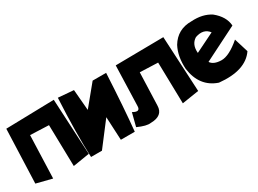

<svg xmlns="http://www.w3.org/2000/svg" viewBox="-31 -960 1914 1422"><g transform="rotate(-30 925.5 -249.5)"><path d="M16.1 -494.1 427.7 -503.9 452.1 -27.8 311 -4.9 303.2 -358.9 145 -365.2 132.3 -1 -1 -34.7Z M461.4 -502 593.3 -491.2 608.4 -313 748 -482.9H863.3Q848.1 -187 829.1 1H710L700.2 -197.8L548.3 1H455.1Q445.8 -203.1 461.4 -502Z M952.6 -495.1 1362.3 -500 1386.7 -25.9 1242.7 -3.4 1234.9 -356 1081.1 -361.8 1071.3 -82.5Q1069.8 2.9 963.9 3.9Q926.8 9.3 854.5 -23.4L883.3 -135.7Q942.4 -101.1 941.9 -155.8Z M1766.1 -460Q1843.8 -397 1848.6 -318.8L1560.5 -173.8Q1584 -137.7 1649.7 -136.2Q1715.3 -134.8 1813 -218.8L1850.1 -98.6Q1769 20 1550.8 -2Q1411.1 -49.3 1388.7 -213.4Q1381.8 -321.8 1422.4 -399.4Q1482.4 -499 1602.1 -497.6Q1699.2 -503.9 1766.1 -460ZM1525.4 -271 1689.9 -352.1Q1648.9 -406.7 1571.8 -379.4Q1518.6 -347.2 1525.4 -271Z"/></g></svg>

Font: Lapsus Pro (theguybrush.com)
Style: Bold
Weight: 700
Designer: Jose Roses
Version: Version 1.00 February 9, 2018, initial release